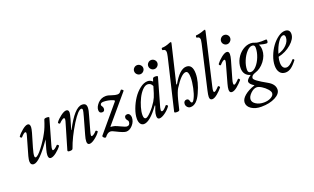

<svg xmlns="http://www.w3.org/2000/svg" viewBox="-99 -1270 3412 2088"><g transform="rotate(-20 1606.5 -226.0)"><path d="M98.1 13.2Q60.1 13.2 60.1 -34.2Q60.1 -49.8 69.8 -89.8L131.8 -307.1Q137.2 -327.1 136 -336.2Q134.8 -345.2 126 -345.2Q110.8 -345.2 75.2 -305.2Q71.8 -302.2 66.7 -304.7Q61.5 -307.1 57.4 -313Q53.2 -318.8 55.2 -321.8Q77.1 -353 116 -384.5Q154.8 -416 179.2 -416Q206.1 -416 206.1 -377Q206.1 -358.9 193.8 -314L148.9 -161.1Q129.9 -96.2 129.9 -69.8Q129.9 -49.8 141.1 -49.8Q166 -49.8 220.9 -121.8Q275.9 -193.8 313 -264.2Q341.8 -314.9 369.1 -403.8Q372.6 -416 398.9 -416Q428.2 -416 428.2 -405.8L346.2 -117.2Q329.1 -58.1 346.2 -58.1Q364.3 -58.1 401.9 -97.2Q404.3 -100.1 409.9 -96.9Q415.5 -93.8 419.7 -88.4Q423.8 -83 421.9 -80.1Q398.4 -47.4 359.6 -17.1Q320.8 13.2 293.9 13.2Q267.1 13.2 267.1 -27.8Q267.1 -50.8 278.8 -94.2L308.1 -196.8Q163.1 13.2 98.1 13.2Z M514.6 13.2Q500 13.2 493.9 9.3Q487.8 5.4 489.7 -2.9L579.1 -307.1Q589.4 -345.2 572.8 -345.2Q565.4 -345.2 550.3 -335.2Q535.2 -325.2 517.1 -306.2Q513.7 -303.7 508.3 -305.9Q502.9 -308.1 499 -314.2Q495.1 -320.3 498 -324.2Q519 -354.5 559.6 -385.3Q600.1 -416 625 -416Q653.8 -416 653.8 -381.8Q653.8 -366.2 639.6 -314L605 -196.8L607.9 -194.8Q721.7 -416 808.1 -416Q834.5 -416 846.7 -403.8Q858.9 -391.6 858.9 -365.2Q858.9 -333.5 840.8 -275.9L796.9 -118.2Q792 -101.6 789.6 -90.8Q787.1 -80.1 786.6 -72.5Q786.1 -64.9 788.3 -61.5Q790.5 -58.1 794.9 -58.1Q803.2 -58.1 818.4 -68.1Q833.5 -78.1 850.1 -97.2Q854 -101.1 864 -93.3Q874 -85.4 869.6 -80.1Q848.6 -48.3 808.8 -17.6Q769 13.2 742.7 13.2Q715.8 13.2 715.8 -22.9Q715.8 -49.8 729 -94.2L782.7 -284.2Q799.8 -345.7 799.8 -357.9Q799.8 -377 785.6 -377Q750 -377 675.8 -258.8Q590.3 -120.6 548.8 -1Q543.9 13.2 514.6 13.2Z M1163.6 24.9Q1133.8 24.9 1051.8 -17.1Q1018.1 -36.1 997.6 -36.1Q966.3 -36.1 935.5 4.9Q929.7 11.2 920.4 7.1Q911.1 2.9 904.1 -6.6Q897 -16.1 900.9 -21L1155.8 -324.2Q1159.7 -328.1 1159.7 -333Q1159.7 -340.8 1143.6 -346.2Q1091.3 -366.2 1039.6 -366.2Q1001.5 -366.2 1001.5 -339.8Q1001.5 -334 1010.7 -321.8Q1018.6 -309.1 1018.6 -295.9Q1018.6 -262.2 988.8 -262.2Q954.6 -262.2 954.6 -299.8Q954.6 -336.9 991.7 -377Q1029.3 -416 1083.5 -416Q1109.9 -416 1149.9 -400.9Q1187.5 -388.2 1208.5 -388.2Q1231.4 -388.2 1241.7 -399.9L1260.7 -421.9Q1265.1 -427.2 1277.8 -417.7Q1290.5 -408.2 1285.6 -401.9L1018.6 -85.9L1019.5 -82Q1045.9 -80.6 1065.4 -74.7Q1085 -68.8 1121.6 -50.8Q1172.9 -25.9 1189.5 -25.9Q1206.5 -25.9 1216.1 -36.9Q1225.6 -47.9 1225.6 -67.9Q1225.6 -79.1 1214.8 -89.8Q1202.6 -104 1202.6 -117.2Q1202.6 -149.9 1235.8 -149.9Q1252.4 -149.9 1262.5 -135Q1272.5 -120.1 1272.5 -101.1Q1272.5 -52.7 1237.8 -13.9Q1203.1 24.9 1163.6 24.9Z M1466.3 -563Q1466.3 -584 1481.9 -599.6Q1497.6 -615.2 1519 -615.2Q1540.5 -615.2 1556.4 -599.6Q1572.3 -584 1572.3 -563Q1572.3 -541.5 1556.4 -525.6Q1540.5 -509.8 1519 -509.8Q1497.6 -509.8 1481.9 -525.6Q1466.3 -541.5 1466.3 -563ZM1629.4 -563Q1629.4 -584 1645 -599.6Q1660.6 -615.2 1682.1 -615.2Q1703.6 -615.2 1719.5 -599.6Q1735.4 -584 1735.4 -563Q1735.4 -541.5 1719.5 -525.6Q1703.6 -509.8 1682.1 -509.8Q1660.6 -509.8 1645 -525.6Q1629.4 -541.5 1629.4 -563ZM1372.1 13.2Q1346.7 13.2 1332 -8.5Q1317.4 -30.3 1317.4 -66.9Q1317.4 -116.2 1339.6 -176.8Q1361.8 -237.3 1396.2 -289.3Q1430.7 -341.3 1476.8 -376.7Q1522.9 -412.1 1565.9 -412.1Q1598.6 -412.1 1622.1 -387.2L1633.3 -419.9Q1636.7 -430.7 1661.6 -431.6Q1686 -432.1 1689.9 -422.9Q1690.4 -421.4 1689.9 -418.9L1598.1 -96.2Q1593.3 -77.1 1593.3 -67.9Q1593.3 -50.8 1606 -50.8Q1623.5 -50.8 1661.1 -96.2Q1667 -102.5 1677 -94.5Q1687 -86.4 1683.1 -80.1Q1658.2 -43.9 1618.4 -15.4Q1578.6 13.2 1552.2 13.2Q1525.4 13.2 1525.4 -22.9Q1525.4 -50.3 1536.1 -83L1555.2 -133.8L1549.3 -136.2Q1442.4 13.2 1372.1 13.2ZM1412.1 -40Q1431.6 -40 1473.4 -83.3Q1515.1 -126.5 1548.3 -180.2Q1572.8 -221.2 1585.9 -266.1L1608.4 -340.8Q1591.3 -379.9 1554.2 -379.9Q1524.9 -379.9 1493.9 -347.7Q1462.9 -315.4 1440.2 -269.5Q1417.5 -223.6 1402.8 -172.9Q1388.2 -122.1 1388.2 -85Q1388.2 -40 1412.1 -40Z M1752.9 13.2Q1737.3 13.2 1730.2 10Q1723.1 6.8 1724.6 0L1863.8 -586.9Q1871.6 -623.5 1871.6 -636.2Q1871.6 -671.9 1838.9 -671.9Q1834.5 -671.9 1832.8 -678.7Q1831.1 -685.5 1833.3 -692.4Q1835.4 -699.2 1839.8 -699.2Q1880.4 -699.2 1931.6 -721.2Q1939.5 -725.1 1947.8 -725.1Q1953.6 -725.1 1953.6 -719.2Q1953.6 -713.9 1951.7 -706.1L1848.6 -273.9L1855 -269Q1939 -417 2015.6 -417Q2087.9 -417 2087.9 -311Q2087.9 -218.8 2033.7 -100.1Q1983.9 13.2 1911.6 13.2Q1890.6 13.2 1875.7 -2.7Q1860.8 -18.6 1860.8 -40Q1860.8 -58.1 1870.6 -68.6Q1880.4 -79.1 1896 -79.1Q1918.9 -79.1 1924.8 -55.2Q1930.7 -28.8 1943.8 -28.8Q1956.5 -28.8 1974.6 -66.9Q1993.7 -105.5 2007.8 -172.1Q2022 -238.8 2022 -289.1Q2022 -362.8 1989.7 -362.8Q1939 -362.8 1854 -228Q1832.5 -193.8 1810.5 -109.9L1783.7 0Q1780.8 13.2 1752.9 13.2Z M2162.6 13.2Q2133.3 13.2 2133.3 -22.9Q2133.3 -45.4 2144.5 -94.2L2259.3 -594.2Q2266.6 -627.9 2266.6 -636.2Q2266.6 -672.9 2233.4 -672.9Q2229.5 -672.9 2228 -679.4Q2226.6 -686 2228.5 -692.6Q2230.5 -699.2 2234.4 -699.2Q2249.5 -699.2 2278.1 -706.1Q2306.6 -712.9 2325.2 -721.2Q2335.4 -725.1 2341.3 -725.1Q2345.7 -725.1 2346.4 -721.7Q2347.2 -718.3 2345.2 -706.1L2208.5 -117.2Q2204.1 -98.6 2202.1 -86.4Q2200.2 -74.2 2200.7 -66.9Q2201.2 -59.6 2203.4 -56.4Q2205.6 -53.2 2210.4 -53.2Q2225.1 -53.2 2265.1 -96.2Q2270.5 -102.1 2279.5 -92.8Q2288.6 -83.5 2285.2 -79.1Q2260.3 -46.9 2224.1 -16.8Q2188 13.2 2162.6 13.2Z M2518.6 -493.2Q2497.1 -493.2 2481.7 -508.5Q2466.3 -523.9 2466.3 -544.9Q2466.3 -566.9 2482.4 -583Q2498.5 -599.1 2520.5 -599.1Q2542 -599.1 2557.1 -584Q2572.3 -568.8 2572.3 -547.9Q2572.3 -525.9 2555.9 -509.5Q2539.6 -493.2 2518.6 -493.2ZM2390.1 13.2Q2362.3 13.2 2362.3 -22.9Q2362.3 -46.4 2374.5 -89.8L2434.1 -303.2Q2439.9 -324.7 2439 -335Q2438 -345.2 2429.2 -345.2Q2422.4 -345.2 2408.7 -335.2Q2395 -325.2 2378.4 -306.2Q2374 -301.3 2368.4 -303.7Q2362.8 -306.2 2359.1 -312.7Q2355.5 -319.3 2358.4 -323.2Q2380.9 -354.5 2419.2 -385.3Q2457.5 -416 2482.4 -416Q2509.3 -416 2509.3 -381.8Q2509.3 -357.4 2497.6 -315.9L2441.4 -120.1Q2421.9 -53.2 2441.4 -53.2Q2455.6 -53.2 2498.5 -98.1Q2501.5 -101.6 2506.8 -98.4Q2512.2 -95.2 2515.6 -89.4Q2519 -83.5 2517.1 -80.1Q2489.3 -46.4 2452.9 -16.6Q2416.5 13.2 2390.1 13.2Z M2636.2 272.9Q2568.4 272.9 2523.7 243.4Q2479 213.9 2479 168.9Q2479 128.9 2523.9 90.8Q2568.8 52.7 2645 27.8Q2592.3 -4.4 2592.3 -32.2Q2592.3 -57.6 2644 -91.8Q2565.9 -114.7 2565.9 -199.2Q2565.9 -254.4 2593.5 -304.7Q2621.1 -355 2666.5 -385.5Q2711.9 -416 2761.2 -416Q2784.7 -416 2810.1 -404.8Q2834 -395 2878.9 -395Q2890.1 -395 2932.1 -397Q2940.9 -397 2940.9 -383.8Q2940.9 -355 2926.3 -355Q2894.5 -355 2839.8 -371.1Q2856 -346.2 2856 -305.2Q2856 -238.8 2809.6 -178Q2763.2 -117.2 2697.3 -97.2Q2675.3 -90.8 2663.1 -78.6Q2650.9 -66.4 2650.9 -51.8Q2650.9 -37.6 2685.1 -12.5Q2719.2 12.7 2792 53.2Q2864.3 93.8 2864.3 153.8Q2864.3 204.1 2798.6 238.5Q2732.9 272.9 2636.2 272.9ZM2658.2 -121.1Q2689 -121.1 2721.7 -156.7Q2754.4 -192.4 2775.6 -246.8Q2796.9 -301.3 2796.9 -352.1Q2796.9 -386.2 2766.1 -386.2Q2735.8 -386.2 2702.6 -350.1Q2669.4 -314 2647.2 -260Q2625 -206.1 2625 -157.2Q2625 -121.1 2658.2 -121.1ZM2678.2 238.8Q2727.1 238.8 2761.5 219.2Q2795.9 199.7 2795.9 171.9Q2795.9 152.8 2771.5 125Q2747.1 97.2 2713.9 76.7Q2680.7 56.2 2658.2 56.2Q2623 56.2 2587.2 91.1Q2551.3 126 2551.3 160.2Q2551.3 192.4 2588.9 215.6Q2626.5 238.8 2678.2 238.8Z M3011.7 13.2Q2969.7 13.2 2946.8 -15.9Q2923.8 -44.9 2923.8 -96.2Q2923.8 -147.9 2945.8 -205.8Q2967.8 -263.7 3001.2 -309.6Q3034.7 -355.5 3076.7 -385.7Q3118.7 -416 3156.7 -416Q3184.1 -416 3198.5 -401.9Q3212.9 -387.7 3212.9 -360.8Q3212.9 -304.7 3148.2 -248.5Q3083.5 -192.4 2997.1 -173.8Q2987.8 -141.6 2987.8 -108.9Q2987.8 -73.7 3001 -54.4Q3014.2 -35.2 3039.1 -35.2Q3058.1 -35.2 3079.1 -49.3Q3100.1 -63.5 3129.9 -96.2Q3133.8 -100.1 3141.4 -92.8Q3148.9 -85.4 3146 -81.1Q3108.4 -31.2 3076.9 -9Q3045.4 13.2 3011.7 13.2ZM3005.9 -205.1Q3065.4 -220.7 3104.7 -261Q3144 -301.3 3144 -346.2Q3144 -377 3122.1 -377Q3094.2 -377 3061.3 -328.4Q3028.3 -279.8 3005.9 -205.1Z"/></g></svg>

Font: Junicode SmCond
Style: Italic
Weight: 400
Width: 4
Italic angle: -11°
Designer: Peter S. Baker
Version: Version 2.206